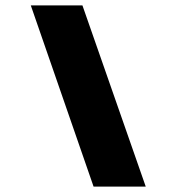

<svg xmlns="http://www.w3.org/2000/svg" viewBox="-20 -694 644 714"><path d="M328 0 94.5 -674H286.5L522 0Z"/></svg>

Font: Anybody ExtraExpanded ExtraBold
Style: Italic
Weight: 800
Width: 8
Italic angle: -10°
Designer: Tyler Finck
Foundry: Etcetera Type Company
Version: Version 1.010; ttfautohint (v1.8.3) -l 8 -r 50 -G 200 -x 14 